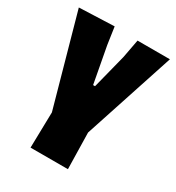

<svg xmlns="http://www.w3.org/2000/svg" viewBox="-163 -577 793 863"><g transform="rotate(30 233.5 -145.5)"><path d="M315 -3 319 185H125L129 0L-2 -469L180 -476L193 -387L228 -199H238L283 -376L301 -472H469Z"/></g></svg>

Font: Luna Sans Black
Style: Regular
Weight: 900
Designer: Juan Pablo del Peral
Foundry: Huerta Tipografica
Version: Version 2.001; ttfautohint (v1.5)